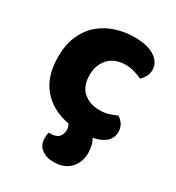

<svg xmlns="http://www.w3.org/2000/svg" viewBox="-170 -603 830 908"><g transform="rotate(30 244.5 -149.5)"><path d="M203 -241Q203 -179 238 -149Q273 -119 325 -119Q355 -119 378 -126.5Q401 -134 418 -142Q437 -128 446.5 -112Q456 -96 456 -73Q456 -42 432.5 -20Q409 2 364 10Q374 27 378 45.5Q382 64 382 84Q382 135 350 168.5Q318 202 261 202Q219 202 193.5 181.5Q168 161 168 123Q168 106 172 93H182Q213 93 226.5 78Q240 63 240 41Q240 27 232 9Q138 -8 84.5 -71Q31 -134 31 -241Q31 -307 52.5 -356Q74 -405 111 -437Q148 -469 196.5 -485Q245 -501 299 -501Q371 -501 410 -475Q449 -449 449 -408Q449 -389 440 -372.5Q431 -356 419 -344Q402 -352 378 -359.5Q354 -367 326 -367Q301 -367 278.5 -359Q256 -351 239.5 -335Q223 -319 213 -295.5Q203 -272 203 -241Z"/></g></svg>

Font: Baloo 2 Latin ExtraBold
Style: Regular
Weight: 400
Designer: Sarang Kulkarni and Ek Type
Foundry: Ek Type
Version: Version 1.001